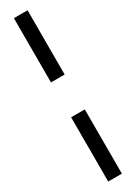

<svg xmlns="http://www.w3.org/2000/svg" viewBox="-254 -820 689 973"><g transform="rotate(-30 90.0 -334.0)"><path d="M50 -812H130V-436H50ZM50 -232H130V144H50Z"/></g></svg>

Font: Prompt Light
Style: Regular
Weight: 300
Designer: Katatrad Team
Foundry: CadsonDemak
Version: Version 1.001